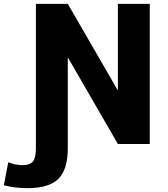

<svg xmlns="http://www.w3.org/2000/svg" viewBox="-110 -750 876 1000"><path d="M243 -448V22Q243 134 193.5 182Q144 230 33 230Q-31 230 -90 215L-67 95Q-31 110 7 110Q46 110 61.5 91Q77 72 77 22V-730H243L502 -282H504V-730H670V0H504L245 -448Z"/></svg>

Font: Mplus 1p ExtraBold
Style: Regular
Weight: 800
Version: Version 1.061